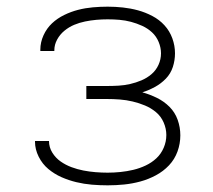

<svg xmlns="http://www.w3.org/2000/svg" viewBox="-20 -548 640 576"><path d="M303 8Q279 8 255.5 6Q232 4 209 -1.5Q186 -7 164.5 -16.5Q143 -26 125 -41Q107 -56 96 -78Q85 -100 85 -123V-125H127Q127 -106 137 -90Q147 -74 162 -63.5Q177 -53 194.5 -46.5Q212 -40 230 -36.5Q248 -33 266.5 -31.5Q285 -30 303 -30Q322 -30 341.5 -32Q361 -34 380 -38.5Q399 -43 417 -51.5Q435 -60 449 -73Q463 -86 471 -104.5Q479 -123 479 -143Q479 -162 471 -180.5Q463 -199 448 -211.5Q433 -224 415 -231.5Q397 -239 378 -243.5Q359 -248 339.5 -249.5Q320 -251 300 -251H239V-290H300Q318 -290 335.5 -291Q353 -292 370.5 -296Q388 -300 404.5 -307Q421 -314 434.5 -325.5Q448 -337 455.5 -353.5Q463 -370 463 -388Q463 -405 456 -422Q449 -439 436 -451Q423 -463 406.5 -470.5Q390 -478 373 -482.5Q356 -487 338.5 -488.5Q321 -490 303 -490Q286 -490 269 -488.5Q252 -487 235 -483.5Q218 -480 202.5 -473.5Q187 -467 173.5 -456Q160 -445 151.5 -429.5Q143 -414 143 -397V-395H101V-399Q101 -421 110.5 -442Q120 -463 136 -478Q152 -493 172.5 -503Q193 -513 214.5 -518.5Q236 -524 258.5 -526Q281 -528 303 -528Q326 -528 349 -525.5Q372 -523 394 -517Q416 -511 437 -500Q458 -489 473.5 -472Q489 -455 497 -433Q505 -411 505 -388Q505 -367 498.5 -347Q492 -327 477.5 -312Q463 -297 444.5 -287Q426 -277 407 -271Q429 -265 450.5 -254.5Q472 -244 488.5 -227.5Q505 -211 513 -188.5Q521 -166 521 -142Q521 -117 512.5 -93.5Q504 -70 487 -52Q470 -34 447.5 -22Q425 -10 401 -3.5Q377 3 352.5 5.5Q328 8 303 8Z"/></svg>

Font: Iosevka Extralight Extended
Style: Regular
Weight: 200
Width: 7
Monospace: yes
Designer: Belleve Invis
Foundry: Belleve Invis
Version: Version 32.5.0; ttfautohint (v1.8.4)